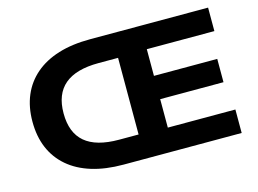

<svg xmlns="http://www.w3.org/2000/svg" viewBox="-95 -874 1401 1043"><g transform="rotate(-15 605.5 -352.5)"><path d="M481 0Q380 0 302.5 -24Q225 -48 171.5 -94Q118 -140 90.5 -205Q63 -270 63 -353Q63 -435 90.5 -500Q118 -565 171.5 -611Q225 -657 302.5 -681Q380 -705 481 -705H1145V-573H765V-423H1121V-292H765V-132H1145V0ZM492 -137H602V-568H492Q365 -568 301.5 -514.5Q238 -461 238 -353Q238 -244 301 -190.5Q364 -137 492 -137Z"/></g></svg>

Font: Nunito Sans 10pt SemiExpanded ExtraBold
Style: Regular
Weight: 800
Width: 6
Designer: Vernon Adams
Foundry: Vernon Adams
Version: Version 3.101;gftools[0.9.27]